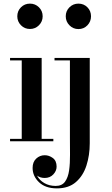

<svg xmlns="http://www.w3.org/2000/svg" viewBox="-20 -780 618 1060"><path d="M75.5 -690Q75.5 -719.5 95.8 -739.8Q116 -760 145.5 -760Q174.5 -760 195 -739.8Q215.5 -719.5 215.5 -690Q215.5 -661 195 -640.5Q174.5 -620 145.5 -620Q116 -620 95.8 -640.5Q75.5 -661 75.5 -690ZM35.5 -13.5H100V-446.5H35.5V-460H210V-13.5H274.5V0H35.5ZM343 -690Q343 -719.5 363.5 -739.8Q384 -760 413 -760Q442.5 -760 462.5 -739.8Q482.5 -719.5 482.5 -690Q482.5 -661 462.5 -640.2Q442.5 -619.5 413 -619.5Q384 -619.5 363.5 -640.2Q343 -661 343 -690ZM475.5 -460V11.5Q475.5 77 457.2 133.8Q439 190.5 399 225.2Q359 260 294 260Q231 260 195.5 226.2Q160 192.5 160 147Q160 114 180 95.5Q200 77 227 77Q250.5 77 271.5 92.2Q292.5 107.5 292.5 140Q292.5 163.5 274.2 183Q256 202.5 226.5 202.5Q202.5 202.5 184.5 189.5Q197.5 215 224.8 230.8Q252 246.5 287.5 246.5Q322 246.5 339 223Q356 199.5 361.5 160.8Q367 122 366.5 74.8Q366 27.5 366 -20.5V-446.5H281V-460Z"/></svg>

Font: Bodoni* 16 Medium
Style: Regular
Weight: 500
Version: Version 2.2